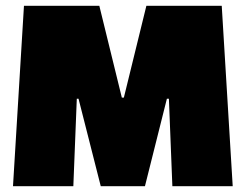

<svg xmlns="http://www.w3.org/2000/svg" viewBox="-20 -645 851 665"><path d="M234 0H25L63 -625H324L402 -307H409L487 -625H748L786 0H577L565 -303H558L482 0H329L252 -303H246Z"/></svg>

Font: Myanmar Thuriya
Style: Regular
Weight: 400
Designer: Danh Hong
Foundry: Google Inc.
Version: Version 2.00 November 23, 2015